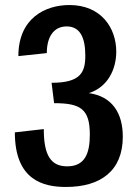

<svg xmlns="http://www.w3.org/2000/svg" viewBox="-20 -731 549 763"><path d="M247 -70C183 -70 154 -112 154 -218L39 -205C39 -15 152 12 242 12C380 12 468 -52 468 -188C468 -280 427 -348 333 -361C407 -384 442 -454 442 -526C442 -620 382 -711 256 -711C160 -711 53 -659 53 -508L166 -520C166 -581 191 -626 245 -626C299 -626 319 -580 319 -510C319 -444 301 -402 185 -402L195 -321C300 -321 337 -298 337 -196C337 -119 316 -70 247 -70Z"/></svg>

Font: CantoraOne
Style: Regular
Weight: 400
Designer: Pablo Impallari, Rodrigo Fuenzalida
Foundry: Pablo Impallari
Version: Version 1.001